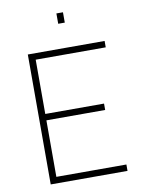

<svg xmlns="http://www.w3.org/2000/svg" viewBox="-95 -942 742 1007"><g transform="rotate(-10 276.0 -439.0)"><path d="M501 0V-34H128V-335H441V-369H128V-658H501V-692H92V0ZM312 -823V-878H277V-823Z"/></g></svg>

Font: RazerF5 Thin
Style: Regular
Weight: 250
Foundry: Razer Inc.
Version: Version 2